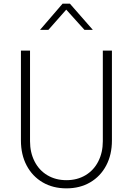

<svg xmlns="http://www.w3.org/2000/svg" viewBox="-20 -1023 730 1055"><path d="M95 -251V-745H145V-247Q145 -185 170 -136Q195 -87 240.5 -60Q286 -33 345 -33Q404 -33 449.5 -60Q495 -87 520 -136Q545 -185 545 -247V-745H595V-251Q595 -173 563.5 -113.5Q532 -54 475.5 -21Q419 12 345 12Q271 12 214.5 -21Q158 -54 126.5 -113.5Q95 -173 95 -251ZM324 -1003H364L490 -859H444L344 -970L246 -859H200Z"/></svg>

Font: Eudoxus Sans ExtraLight
Style: Regular
Weight: 200
Designer: Stijn de Vries
Foundry: tokotype
Version: Version 2.005